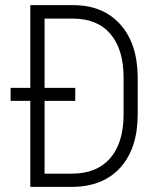

<svg xmlns="http://www.w3.org/2000/svg" viewBox="-20 -731 624 751"><path d="M98.6 0V-336.4H21.5V-387.2H98.6V-710.9H266.1Q381.8 -710.9 449.2 -637Q516.6 -563 518.6 -433.1V-284.2Q518.6 -150.4 450.4 -75.2Q382.3 0 259.3 0ZM274.4 -336.4H154.3V-51.8H261.2Q357.4 -51.8 409.7 -110.6Q461.9 -169.4 463.4 -278.8V-427.7Q463.4 -537.1 412.4 -597.7Q361.3 -658.2 264.6 -658.2H154.3V-387.2H274.4Z"/></svg>

Font: TypoPRO Roboto
Style: Regular
Weight: 300
Designer: Google
Version: Version 2.136; 2016